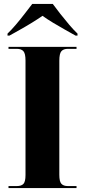

<svg xmlns="http://www.w3.org/2000/svg" viewBox="-20 -951 429 971"><path d="M23 0V-10H65Q88 -10 98.5 -21Q109 -32 109 -66V-645Q109 -680 98.5 -692Q88 -704 65 -704H23V-714H367V-704H323Q301 -704 290.5 -692Q280 -680 280 -644V-67Q280 -33 290.5 -21.5Q301 -10 323 -10H367V0ZM18 -781Q38 -800 60.5 -826.5Q83 -853 104.5 -881Q126 -909 143 -931H247Q263 -909 285 -881Q307 -853 329.5 -826.5Q352 -800 372 -781V-771H362Q339 -784 308.5 -801Q278 -818 247.5 -836.5Q217 -855 195 -871Q172 -855 142 -836.5Q112 -818 81.5 -801Q51 -784 28 -771H18Z"/></svg>

Font: Noto Serif Display SemiCondensed ExtraBold
Style: Regular
Weight: 800
Width: 4
Designer: Monotype Design Team
Foundry: Monotype Imaging Inc.
Version: Version 2.009